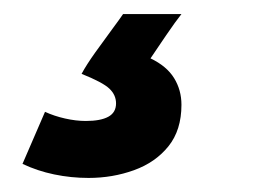

<svg xmlns="http://www.w3.org/2000/svg" viewBox="-20 -40 378 273"><path d="M106 213Q81 213 57 208Q33 203 12 193L44 119Q57 125 72.5 128.5Q88 132 102 132Q123 132 134 126Q145 120 145 107Q145 95 135.5 86Q126 77 96 65Q103 52 115.5 34.5Q128 17 139.5 1.5Q151 -14 155 -20H238Q230 -10 216 10.5Q202 31 194 43Q217 54 227.5 71Q238 88 238 109Q238 145 219.5 168Q201 191 170.5 202Q140 213 106 213Z"/></svg>

Font: Ubuntu Sans
Style: Bold Italic
Weight: 700
Italic angle: -13.5°
Designer: Dalton Maag Ltd
Foundry: Dalton Maag Ltd
Version: Version 1.006